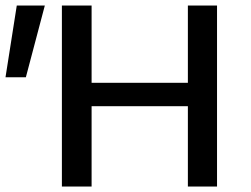

<svg xmlns="http://www.w3.org/2000/svg" viewBox="-43 -678 911 698"><path d="M640 0V-658H746V0ZM182 0V-658H290V0ZM216 -292V-377H713V-292ZM51 -397H-23L18 -658H120Z"/></svg>

Font: Ysabeau SemiBold
Style: Regular
Weight: 600
Designer: Christian Thalmann (Catharsis Fonts)
Version: Version 2.000;gftools[0.9.27.dev2+g8671c4b]